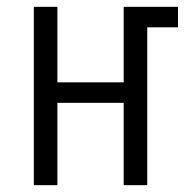

<svg xmlns="http://www.w3.org/2000/svg" viewBox="-20 -542 547 562"><path d="M79 0V-522H148V-301H342V-522H501V-462H411V0H342V-241H148V0Z"/></svg>

Font: Ubuntu Sans Condensed
Style: Regular
Weight: 400
Width: 3
Designer: Dalton Maag Ltd
Foundry: Dalton Maag Ltd
Version: Version 1.006; ttfautohint (v1.8.4.7-5d5b)